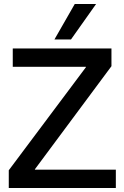

<svg xmlns="http://www.w3.org/2000/svg" viewBox="-20 -943 621 963"><path d="M24 0V-89L411 -606V-608H44V-700H539V-611L155 -94V-92H561V0ZM253 -745 355 -923H462L336 -745Z"/></svg>

Font: Georama Medium
Style: Regular
Weight: 500
Designer: Jean-Baptiste Levee
Foundry: Production Type
Version: Version 1.000